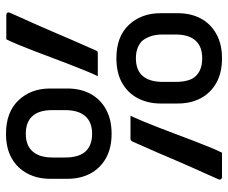

<svg xmlns="http://www.w3.org/2000/svg" viewBox="-80 -670 760 640"><g transform="rotate(90 300.0 -350.0)"><path d="M174 -710Q223 -710 256.5 -691Q290 -672 307.5 -639Q325 -606 325 -563V-505Q325 -463 307.5 -429.5Q290 -396 256.5 -377Q223 -358 174 -358Q102 -358 63 -399.5Q24 -441 24 -505V-563Q24 -606 41.5 -639Q59 -672 93 -691Q127 -710 174 -710ZM95 -513Q95 -489 101 -472Q107 -455 117 -443Q128 -433 142 -428Q156 -423 174 -423Q214 -423 233.5 -446Q253 -469 253 -513V-555Q253 -578 248 -596Q243 -614 232 -624Q212 -644 174 -644Q135 -644 115 -621.5Q95 -599 95 -555ZM426 -342Q474 -342 507.5 -323Q541 -304 558.5 -271Q576 -238 576 -195V-137Q576 -95 558.5 -61.5Q541 -28 507.5 -9Q474 10 426 10Q354 10 314.5 -31.5Q275 -73 275 -137V-195Q275 -238 292.5 -271Q310 -304 344 -323Q378 -342 426 -342ZM347 -145Q347 -121 352.5 -104Q358 -87 369 -76Q379 -66 393 -61Q407 -56 426 -56Q465 -56 485 -79Q505 -102 505 -145V-187Q505 -211 499.5 -228.5Q494 -246 483 -257Q463 -277 426 -277Q387 -277 367 -254Q347 -231 347 -187ZM366 -405Q374 -422 384 -446Q394 -470 405 -498.5Q416 -527 427.5 -557.5Q439 -588 450 -617Q461 -646 471 -670Q481 -694 489 -710Q492 -710 503.5 -710Q515 -710 529 -710Q543 -710 554 -710Q565 -710 569 -710Q575 -710 577.5 -706.5Q580 -703 577 -697Q570 -681 560 -658.5Q550 -636 538 -609.5Q526 -583 514 -554.5Q502 -526 490.5 -499.5Q479 -473 469 -450.5Q459 -428 452 -412Q450 -408 448 -406.5Q446 -405 442 -405Q438 -405 427.5 -405Q417 -405 404 -405Q391 -405 380.5 -405Q370 -405 366 -405ZM234 -296Q226 -280 216 -255.5Q206 -231 195 -202.5Q184 -174 172.5 -143.5Q161 -113 150 -84Q139 -55 129 -31Q119 -7 111 9Q108 9 96.5 9Q85 9 71 9Q57 9 46 9Q35 9 31 9Q25 9 22.5 5.5Q20 2 23 -4Q30 -20 40 -42.5Q50 -65 62 -91.5Q74 -118 86 -146.5Q98 -175 109.5 -201.5Q121 -228 131 -250.5Q141 -273 148 -289Q150 -294 152 -295Q154 -296 158 -296Q162 -296 172.5 -296Q183 -296 196 -296Q209 -296 219.5 -296Q230 -296 234 -296Z"/></g></svg>

Font: Recursive Monospace
Style: Regular
Weight: 400
Version: Version 1.047